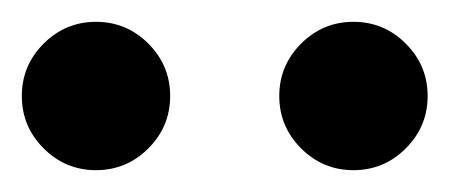

<svg xmlns="http://www.w3.org/2000/svg" viewBox="-20 -787 412 176"><path d="M304 -631Q332 -631 352 -651Q372 -671 372 -699Q372 -727 352 -747Q332 -767 304 -767Q276 -767 256 -747Q236 -727 236 -699Q236 -671 256 -651Q276 -631 304 -631ZM68 -631Q96 -631 116 -651Q136 -671 136 -699Q136 -727 116 -747Q96 -767 68 -767Q40 -767 20 -747Q0 -727 0 -699Q0 -671 20 -651Q40 -631 68 -631Z"/></svg>

Font: Spartan SemiBold
Style: Regular
Weight: 600
Designer: Matt Bailey, Mirko Velimirovic
Foundry: Matt Bailey
Version: Version 1.003; ttfautohint (v1.8.3)